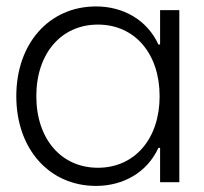

<svg xmlns="http://www.w3.org/2000/svg" viewBox="-20 -578 647 609"><path d="M284.7 11.7C371.1 11.7 446.8 -31.2 482.4 -108.9H487.8V0H548.8V-545.9H487.8V-437H482.4C446.8 -514.6 371.1 -557.6 284.7 -557.6C135.7 -557.6 31.7 -439.9 31.7 -272.9C31.7 -106 135.7 11.7 284.7 11.7ZM95.2 -272.9C95.2 -408.7 174.3 -500 290.5 -500C407.2 -500 486.3 -408.2 486.3 -272.9C486.3 -137.7 407.2 -45.9 290.5 -45.9C174.3 -45.9 95.2 -137.2 95.2 -272.9Z"/></svg>

Font: Guggenheim Sans Display Light
Style: Regular
Weight: 300
Designer: Modified by Tom Baber under direction of Pentagram Design 2023
Foundry: rsms
Version: Version 1.001;Glyphs 3.1.2 (3151)